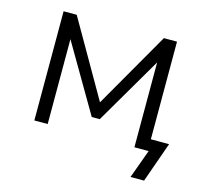

<svg xmlns="http://www.w3.org/2000/svg" viewBox="-92 -598 905 834"><g transform="rotate(15 360.0 -181.0)"><path d="M562 129 609 0H545V-52H687L623 129ZM95 0V-491H154L350 -150L546 -491H605V0H545V-397H554L368 -79H332L146 -397H155V0Z"/></g></svg>

Font: Nunito Sans 9pt Light
Style: Regular
Weight: 300
Version: Version 3.101;gftools[0.9.27]